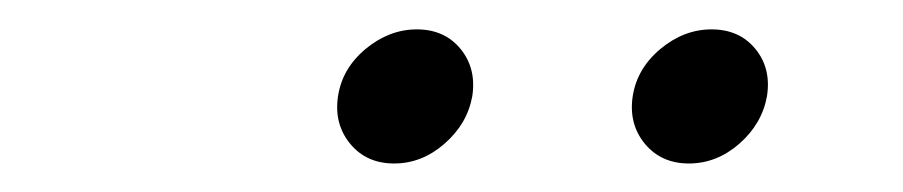

<svg xmlns="http://www.w3.org/2000/svg" viewBox="-20 -756 621 132"><path d="M453.6 -643.6Q434.6 -643.6 423.3 -657.2Q412.1 -670.9 415 -689.9Q418 -709 434.1 -722.4Q450.2 -735.8 469.2 -735.8Q488.3 -735.8 499.3 -722.4Q510.3 -709 507.3 -689.9Q503.9 -670.9 488.3 -657.2Q472.7 -643.6 453.6 -643.6ZM251 -643.6Q231.9 -643.6 220.7 -657.2Q209.5 -670.9 212.4 -689.9Q215.3 -709 231.4 -722.4Q247.6 -735.8 266.6 -735.8Q285.6 -735.8 296.6 -722.4Q307.6 -709 304.7 -689.9Q301.3 -670.9 285.6 -657.2Q270 -643.6 251 -643.6Z"/></svg>

Font: Inter 17pt Light
Style: Italic
Weight: 300
Italic angle: -9.3988°
Version: Version 4.001;git-66647c0bb